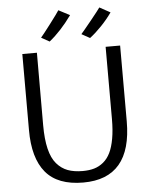

<svg xmlns="http://www.w3.org/2000/svg" viewBox="-63 -1023 848 1082"><g transform="rotate(-5 361.0 -482.5)"><path d="M364.3 7.8Q219.7 7.8 151.9 -73.5Q84 -154.8 84.5 -314.5V-743.7H167L166.5 -334Q166.5 -254.4 179.7 -200Q192.9 -145.5 219.7 -114.5Q246.6 -83.5 282 -70.3Q317.4 -57.1 366.7 -57.1Q403.3 -57.1 431.6 -65.4Q460 -73.7 483.9 -93.5Q507.8 -113.3 523.2 -144.8Q538.6 -176.3 547.1 -223.9Q555.7 -271.5 555.7 -334.5V-743.2H637.7V-314.9Q637.7 7.8 364.3 7.8ZM244.1 -800.3 197.8 -826.2Q210.9 -840.8 254.9 -898.7Q298.8 -956.5 308.1 -971.7L371.6 -938.5Q310.1 -853 244.1 -800.3ZM472.7 -800.3 425.8 -826.2Q439.5 -841.3 485.4 -897.9Q531.2 -954.6 539.6 -967.3L600.1 -934.1Q574.2 -897 539.8 -861.1Q505.4 -825.2 472.7 -800.3Z"/></g></svg>

Font: HaufeMerriweatherSansLt
Style: Regular
Weight: 300
Designer: Eben Sorkin
Foundry: Eben Sorkin
Version: Version 1.56